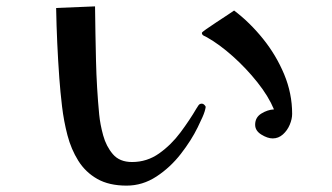

<svg xmlns="http://www.w3.org/2000/svg" viewBox="-20 -624 1040 602"><path d="M625 -289Q623 -275 615 -257Q607 -239 600 -225Q580 -184 547 -141.5Q514 -99 470.5 -70.5Q427 -42 377 -42Q322 -42 285 -63Q248 -84 225.5 -120Q203 -156 191.5 -200Q180 -244 174.5 -290.5Q169 -337 166 -379Q162 -434 159.5 -489Q157 -544 156 -599L278 -604Q279 -519 281 -434Q283 -349 291 -265Q294 -234 303.5 -199.5Q313 -165 334 -140.5Q355 -116 394 -116Q441 -116 479 -143Q517 -170 546 -209Q575 -248 596 -284Q599 -289 602.5 -294Q606 -299 613 -299Q617 -299 620.5 -295.5Q624 -292 625 -289ZM896 -267Q896 -251 888.5 -233Q881 -215 867 -202.5Q853 -190 835 -190Q819 -190 799.5 -202Q780 -214 780 -233Q780 -256 799.5 -268Q819 -280 839 -281Q822 -322 787 -366Q752 -410 710 -447.5Q668 -485 629 -507Q625 -509 619 -512Q613 -515 613 -521Q613 -523 626.5 -532.5Q640 -542 659 -554.5Q678 -567 694 -577.5Q710 -588 714 -591Q763 -554 804.5 -502.5Q846 -451 871 -391Q896 -331 896 -267Z"/></svg>

Font: Kaisei Decol
Style: Bold
Weight: 700
Designer: Font-Kai, 金井和夫
Foundry: KAZUO KANAI
Version: Version 5.003